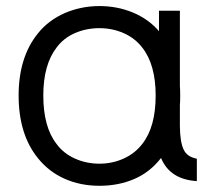

<svg xmlns="http://www.w3.org/2000/svg" viewBox="-20 -598 670 634"><path d="M630 -74V0Q540.5 -5.5 511.5 -77V-76Q475.5 -29.5 423.5 -7Q371.5 15.5 308.5 15.5Q245.5 15.5 193.2 -7.8Q141 -31 105 -76Q41.5 -154.5 41.5 -282.5Q41.5 -409 105 -487.5Q122 -509 144.5 -526Q167 -543 193.2 -554.5Q219.5 -566 248.5 -572Q277.5 -578 308.5 -578Q367 -578 418.5 -556.8Q470 -535.5 505 -495V-562.5H574V-313.5Q574.5 -308 574.8 -300.2Q575 -292.5 575 -282.5Q575 -272 574.8 -264.2Q574.5 -256.5 574 -251V-181Q574.5 -129 586.5 -104Q597.5 -80 630 -74ZM494 -282.5Q494 -384.5 450 -440.5Q426 -472 388.5 -488.5Q351 -505 308.5 -505Q264.5 -505 227 -488.5Q189.5 -472 166.5 -440.5Q123 -384 123 -282.5Q123 -179 166.5 -123Q189.5 -91.5 227.2 -74.5Q265 -57.5 308.5 -57.5Q351 -57.5 388.5 -74.5Q426 -91.5 450 -123Q494 -179 494 -282.5Z"/></svg>

Font: Russisch Sans
Style: Regular
Weight: 400
Designer: Michael Sharanda (font) & Cristiano Sobral (main changes)
Foundry: Michael Sharanda
Version: Version 2.00;October 25, 2020;FontCreator 13.0.0.2681 64-bit